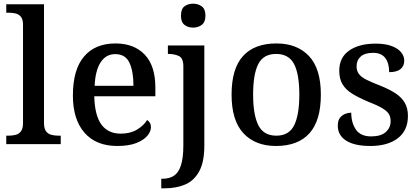

<svg xmlns="http://www.w3.org/2000/svg" viewBox="-20 -783 2278 1043"><path d="M14 0V-46H27Q47 -46 65 -50.5Q83 -55 94 -70Q105 -85 105 -115V-649Q105 -678 93.5 -692Q82 -706 64 -710Q46 -714 27 -714H14V-760H219V-115Q219 -85 230 -70Q241 -55 259.5 -50.5Q278 -46 297 -46H310V0Z M617 10Q502 10 439 -62Q376 -134 376 -264Q376 -405 436.5 -476Q497 -547 607 -547Q708 -547 766 -486.5Q824 -426 824 -307V-260H492Q495 -154 531.5 -105.5Q568 -57 636 -57Q688 -57 724.5 -79Q761 -101 779 -131Q788 -126 794 -116Q800 -106 800 -92Q800 -69 780.5 -45.5Q761 -22 720.5 -6Q680 10 617 10ZM705 -317Q705 -396 683 -442.5Q661 -489 606 -489Q556 -489 527 -445Q498 -401 494 -317Z M856 240V188H863Q900 188 925 171.5Q950 155 963 115Q976 75 976 6V-423Q976 -467 952 -478.5Q928 -490 895 -490H892V-536H1090V8Q1090 97 1062 148Q1034 199 985.5 219.5Q937 240 874 240ZM1029 -633Q1001 -633 982 -648Q963 -663 963 -698Q963 -734 982 -748.5Q1001 -763 1029 -763Q1056 -763 1076 -748.5Q1096 -734 1096 -698Q1096 -663 1076 -648Q1056 -633 1029 -633Z M1479 10Q1367 10 1302.5 -59Q1238 -128 1238 -269Q1238 -410 1300 -478.5Q1362 -547 1482 -547Q1594 -547 1658.5 -478.5Q1723 -410 1723 -269Q1723 -128 1661 -59Q1599 10 1479 10ZM1481 -46Q1550 -46 1578 -102.5Q1606 -159 1606 -269Q1606 -380 1577.5 -435Q1549 -490 1480 -490Q1411 -490 1383 -435Q1355 -380 1355 -269Q1355 -159 1383.5 -102.5Q1412 -46 1481 -46Z M1992 10Q1906 10 1860.5 -19Q1815 -48 1815 -100Q1815 -129 1827.5 -144Q1840 -159 1857 -165Q1874 -171 1888 -171Q1888 -116 1913.5 -79Q1939 -42 1996 -42Q2049 -42 2075.5 -65.5Q2102 -89 2102 -125Q2102 -149 2091.5 -165Q2081 -181 2054.5 -196.5Q2028 -212 1979 -231Q1927 -253 1892.5 -274.5Q1858 -296 1840.5 -325.5Q1823 -355 1823 -399Q1823 -471 1877 -508.5Q1931 -546 2020 -546Q2073 -546 2107.5 -533Q2142 -520 2159 -499Q2176 -478 2176 -454Q2176 -424 2155.5 -407.5Q2135 -391 2094 -391Q2094 -441 2072.5 -468.5Q2051 -496 2007 -496Q1962 -496 1939.5 -476Q1917 -456 1917 -422Q1917 -399 1929 -382Q1941 -365 1969.5 -350.5Q1998 -336 2045 -318Q2095 -298 2128.5 -276Q2162 -254 2179 -224.5Q2196 -195 2196 -153Q2196 -74 2141 -32Q2086 10 1992 10Z"/></svg>

Font: Noto Nastaliq Urdu Medium
Style: Regular
Weight: 500
Designer: Monotype Design Team (Patrick Giasson: type design, Kamal Mansour: OpenType code, Glenda Bellarosa). Updated by Simon Co
Foundry: Monotype Imaging Inc., Simon Cozens
Version: Version 3.007